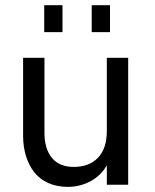

<svg xmlns="http://www.w3.org/2000/svg" viewBox="-20 -710 595 738"><path d="M149.9 -586.4V-689.9H220.2V-586.4ZM332.5 -586.4V-689.9H402.8V-586.4ZM240.7 8.3Q197.8 8.3 164.3 -7.1Q130.9 -22.5 110.6 -49.3Q90.3 -76.2 79.8 -110.4Q69.3 -144.5 68.8 -184.6V-487.8H150.9V-199.2Q150.9 -137.7 179.7 -103Q208.5 -68.4 263.2 -68.4Q322.8 -68.4 356.7 -103.8Q390.6 -139.2 390.6 -206.5V-487.8H472.7V0H390.6V-74.2Q366.7 -33.7 326.7 -12.7Q286.6 8.3 240.7 8.3Z"/></svg>

Font: HK Grotesk Medium Legacy
Style: Regular
Weight: 500
Designer: Alfredo Marco Pradil
Foundry: Hanken Design Co.
Version: Version 2.022;PS 002.022;hotconv 1.0.88;makeotf.lib2.5.64775